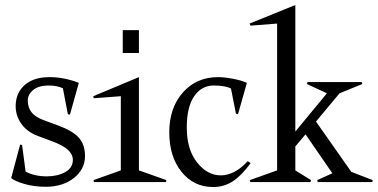

<svg xmlns="http://www.w3.org/2000/svg" viewBox="-20 -732 1519 772"><path d="M24.9 -16.1 61 -150.9 68.8 -148.9 83 -42Q119.1 -22.9 168 -22.9Q211.4 -22.9 242.2 -40Q272.9 -57.1 272.9 -88.9Q272.9 -110.8 253.9 -128.9Q234.9 -147 189 -164.1L132.8 -185.1Q88.9 -201.7 65.9 -234.1Q43 -266.6 43 -305.2Q43 -357.9 79.1 -389.9Q115.2 -421.9 179.2 -421.9Q237.8 -421.9 296.9 -398.9L261.2 -271L252.9 -272.9L232.9 -377Q209.5 -388.2 175.8 -388.2Q135.7 -388.2 113.8 -370.4Q91.8 -352.5 91.8 -328.1Q91.8 -300.3 106 -281.5Q120.1 -262.7 152.8 -250L214.8 -227.1Q273.9 -205.1 297.9 -177.2Q321.8 -149.4 321.8 -105Q321.8 -51.3 276.9 -16.1Q231.9 19 164.1 19Q117.2 19 78.6 7.8Q40 -3.4 24.9 -16.1Z M538.6 -46.9 648.9 -7.8 647 0H357.9L356 -7.8L465.8 -46.9V-345.2L356.9 -336.9L355 -345.2L538.6 -421.9ZM473.6 -519V-610.8H538.6V-519Z M987.8 -76.2Q951.7 -26.4 916.3 -3.2Q880.9 20 836.9 20Q758.8 20 709.7 -41.3Q660.6 -102.5 660.6 -200.2Q660.6 -298.3 715.3 -360.1Q770 -421.9 856.9 -421.9Q881.3 -421.9 915.5 -415.5Q949.7 -409.2 972.7 -398.9L937 -272.9L928.7 -274.9L908.7 -376Q885.3 -388.2 839.8 -388.2Q790 -388.2 760.5 -344.7Q731 -301.3 731 -219.2Q731 -131.3 772.2 -79.1Q813.5 -26.9 867.7 -26.9Q923.3 -26.9 976.1 -84Z M987.3 -628.9 983.4 -637.2 1167.5 -711.9V-203.1L1294.4 -356.9L1214.4 -394L1216.3 -401.9H1434.6L1436.5 -394L1345.2 -356.9L1250.5 -243.2L1392.6 -41L1478.5 -7.8L1476.6 0H1257.3L1255.4 -7.8L1316.4 -35.2L1208.5 -191.9L1167.5 -143.1V-46.9L1230.5 -7.8L1228.5 0H986.3L984.4 -7.8L1094.2 -46.9V-637.2Z"/></svg>

Font: Halibut Cnd
Style: Regular
Weight: 400
Width: 3
Designer: Matteo Maggi
Foundry: Collletttivo
Version: Version 3.080 | FøM Fix